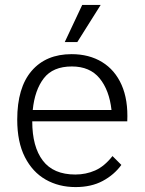

<svg xmlns="http://www.w3.org/2000/svg" viewBox="-20 -740 590 780"><path d="M287 20Q219 20 165.5 -10.5Q112 -41 81 -102Q50 -163 50 -254Q50 -384 108.5 -452Q167 -520 271 -520Q342 -520 394.5 -488Q447 -456 474 -395Q501 -334 497 -247H111Q111 -144 154 -87.5Q197 -31 286 -31Q329 -31 366.5 -47.5Q404 -64 437 -106L473 -70Q444 -30 397.5 -5Q351 20 287 20ZM113 -293H433Q424 -374 384.5 -422Q345 -470 272 -470Q195 -470 158 -422Q121 -374 113 -293ZM314 -720H389L294 -569H243Z"/></svg>

Font: Moderustic Light
Style: Regular
Weight: 300
Designer: Tural Alisoy
Foundry: TAFT Foundry
Version: Version 2.120